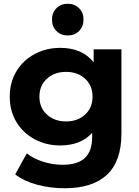

<svg xmlns="http://www.w3.org/2000/svg" viewBox="-20 -801 740 1023"><path d="M627 -538V-90Q627 58 550 130Q473 202 325 202Q247 202 177 183Q107 164 61 128L123 16Q157 44 209 60.5Q261 77 313 77Q394 77 432.5 40.5Q471 4 471 -70V-93Q410 -26 301 -26Q227 -26 165.5 -58.5Q104 -91 68 -150Q32 -209 32 -286Q32 -363 68 -422Q104 -481 165.5 -513.5Q227 -546 301 -546Q418 -546 479 -469V-538ZM473 -286Q473 -345 433.5 -381.5Q394 -418 332 -418Q270 -418 230 -381.5Q190 -345 190 -286Q190 -227 230 -190.5Q270 -154 332 -154Q394 -154 433.5 -190.5Q473 -227 473 -286ZM257 -697Q257 -733 280.5 -757Q304 -781 341 -781Q378 -781 401.5 -757Q425 -733 425 -697Q425 -660 401.5 -636Q378 -612 341 -612Q304 -612 280.5 -636Q257 -660 257 -697Z"/></svg>

Font: mBank
Style: Bold
Weight: 700
Designer: Julieta Ulanovsky
Foundry: Julieta Ulanovsky
Version: Version 7.200